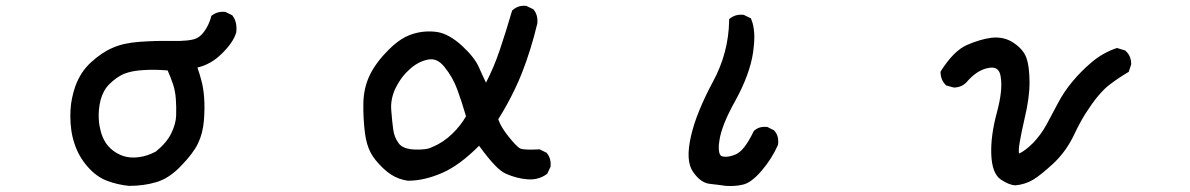

<svg xmlns="http://www.w3.org/2000/svg" viewBox="-20 -600 4040 652"><path d="M418 31.2Q379.4 27.3 344.2 14.2Q307.6 0.5 277.3 -34.2Q247.1 -68.4 232.9 -112.3Q225.6 -133.8 222.2 -157.7Q218.8 -181.6 218.8 -207Q218.8 -217.3 219.5 -227.5Q220.2 -237.8 221.4 -247.8Q222.7 -257.8 224.9 -267.8Q227.1 -277.8 229.7 -287.6Q232.4 -297.4 235.8 -307.1Q244.6 -331.5 258.1 -352.1Q271.5 -372.6 290 -389.2Q307.6 -405.3 325.7 -417.5Q343.8 -429.7 362.3 -437.5Q398.9 -454.1 454.1 -458Q507.3 -461.9 559.1 -460.9Q576.2 -460.4 590.3 -460.9Q604.5 -461.4 615.5 -462.6Q626.5 -463.9 634.8 -465.8Q657.2 -470.7 672.9 -492.2Q689.5 -515.1 696.8 -542.5L697.3 -545.9L700.2 -547.9Q718.8 -562 744.1 -559.6H746.1L747.6 -558.6L767.1 -548.8L769 -547.9L770.5 -545.4Q778.8 -534.2 781.5 -520Q784.2 -505.9 782.2 -489.7V-489.3L781.7 -488.3Q771.5 -454.6 731.4 -416Q695.8 -381.3 650.4 -370.6Q658.2 -348.6 663.6 -327.6Q670.9 -301.3 673.3 -267.1Q675.8 -233.4 672.4 -190.4Q668.9 -147 652.3 -112.8Q636.2 -79.1 594.7 -36.6Q553.2 6.8 509.3 19Q467.3 31.2 418.9 31.2H418.5ZM509.3 -85.4Q545.9 -115.2 561.5 -147Q577.1 -179.2 578.1 -206.5Q578.6 -220.7 578.4 -235.1Q578.1 -249.5 577.1 -264.2Q575.2 -292 566.9 -315.9Q563 -327.1 558.6 -338.6Q554.2 -350.1 549.3 -360.8Q504.9 -364.7 464.4 -361.8Q449.7 -360.8 437.5 -358.9Q425.3 -356.9 415.3 -354Q405.3 -351.1 397.5 -347.7Q374 -336.4 351.6 -314.5Q340.8 -303.7 333.5 -290.5Q326.2 -277.3 321.8 -261.2Q313.5 -228.5 315.4 -195.8Q315.9 -185.1 317.6 -174.8Q319.3 -164.6 321.8 -155.3Q324.2 -146 327.6 -137.2Q337.4 -112.3 356 -95.2Q375 -78.1 398.4 -70.3Q421.9 -62.5 450.9 -66.2Q480 -69.8 509.3 -85.4Z M1364.7 13.7Q1333.5 9.3 1307.1 -7.8Q1281.2 -24.9 1254.9 -57.1Q1245.6 -68.4 1238.5 -82Q1231.4 -95.7 1226.8 -111.6Q1222.2 -127.4 1219.7 -145Q1212.9 -197.8 1213.9 -249Q1214.8 -302.2 1236.3 -346.2Q1257.8 -389.6 1300.3 -431.6Q1314.5 -445.8 1328.6 -456.5Q1342.8 -467.3 1356.9 -474.6Q1371.1 -481.9 1385.3 -485.8Q1405.8 -491.7 1425.8 -492.9Q1445.8 -494.1 1465.3 -491.2Q1485.8 -487.8 1506.8 -475.8Q1527.8 -463.9 1549.8 -443.8Q1593.3 -403.3 1607.4 -369.1Q1617.7 -345.2 1630.4 -319.3Q1657.2 -371.6 1676.3 -427.7Q1698.7 -494.1 1718.3 -561.5L1718.8 -564L1721.2 -565.9Q1739.7 -582.5 1765.6 -580.1H1767.1L1769 -579.1L1789.6 -569.3L1791.5 -568.4L1793 -566.4Q1807.1 -547.9 1804.7 -521.5V-521V-520.5Q1794.4 -477.1 1781.2 -434.6Q1768.1 -392.1 1752 -351.1Q1741.2 -324.2 1728.5 -297.6Q1715.8 -271 1701.7 -245.4Q1687.5 -219.7 1671.9 -194.8Q1676.8 -181.2 1685.5 -166.5Q1694.3 -151.9 1707 -136.2Q1733.9 -102.5 1745.6 -96.2Q1757.3 -89.8 1810.1 -92.8H1812.5L1814.9 -91.8L1834.5 -82L1836.4 -81.1L1837.9 -79.1Q1852.1 -60.5 1849.6 -35.2V-33.7L1848.6 -31.7L1838.9 -11.2L1837.9 -9.3L1835.4 -7.8Q1807.1 12.2 1770 8.8Q1734.9 5.9 1699.7 -9.3Q1681.6 -16.6 1659.2 -40.3Q1636.7 -64 1606.9 -105Q1540 -38.1 1482.4 -13.2Q1420.9 13.7 1366.2 13.7H1365.7ZM1450.2 -101.6Q1485.8 -116.7 1515.6 -145.5Q1544.4 -173.3 1562.5 -205.1Q1547.9 -255.4 1532.7 -296.4Q1517.6 -337.9 1489.3 -372.6Q1476.1 -389.2 1462.2 -395Q1448.2 -400.9 1432.6 -397.5Q1398.4 -390.6 1369.1 -362.8Q1358.9 -353.5 1350.3 -343.3Q1341.8 -333 1335 -321.8Q1328.1 -310.5 1322.3 -298.8Q1305.7 -262.7 1308.6 -226.1Q1311.5 -187.5 1315.4 -159.7Q1318.8 -133.8 1334 -113.3Q1347.7 -94.2 1387.2 -92.3Q1408.2 -91.3 1423.8 -93.5Q1439.5 -95.7 1449.2 -101.6H1449.7Z M2444.8 31.2Q2418 27.3 2390.6 24.4Q2358.9 21 2333 -17.1Q2307.1 -54.7 2326.7 -138.7Q2335.9 -179.2 2354.5 -224.6Q2373 -270 2400.4 -321.3Q2454.1 -419.4 2456.1 -530.3V-535.2L2460 -538.1Q2478.5 -552.2 2503.9 -549.8H2505.9L2507.3 -548.8L2526.9 -539.1L2530.3 -537.6L2531.2 -534.2Q2535.6 -523.9 2538.1 -511.7Q2540.5 -499.5 2541.3 -485.1Q2542 -470.7 2540.8 -454.6Q2539.6 -438.5 2537.1 -420.4Q2525.9 -347.2 2477.5 -258.8Q2453.6 -216.3 2439.9 -181.9Q2426.3 -147.5 2422.9 -122.1Q2419.9 -104.5 2420.9 -93.3Q2421.9 -82 2424.1 -76.9Q2426.3 -71.8 2429.7 -70.3Q2436.5 -66.9 2449 -67.9Q2461.4 -68.8 2477.1 -75.2Q2507.3 -86.9 2539.1 -153.8L2540 -155.3L2541.5 -156.7Q2558.1 -171.4 2584 -168.9H2585.9L2587.4 -168L2606.9 -158.2L2608.4 -157.2L2609.9 -155.8Q2618.2 -146.5 2621.1 -134.3Q2624 -122.1 2622.1 -108.9L2621.6 -107.4L2621.1 -106.4Q2601.1 -61 2566.9 -21Q2531.7 20.5 2502.9 26.9Q2476.6 33.2 2445.8 31.2H2445.3Z M3427.2 29.3Q3406.7 28.3 3378.9 9.8Q3348.6 -10.3 3346.2 -76.2Q3343.8 -138.7 3365.2 -217.8Q3385.7 -293.5 3378.4 -337.9Q3376.5 -351.6 3371.6 -358.9Q3366.7 -366.2 3358.9 -368.9Q3351.1 -371.6 3338.9 -369.6Q3298.8 -363.8 3262.2 -320.8V-320.3H3261.7Q3245.6 -303.7 3220.2 -302.7H3218.8L3217.3 -303.2L3195.8 -309.1L3193.4 -309.6L3191.4 -311.5Q3183.1 -319.8 3178.7 -330.3Q3174.3 -340.8 3173.8 -353V-356L3175.3 -358.9Q3218.8 -427.7 3263.7 -447.3Q3307.1 -466.3 3346.2 -471.7Q3367.2 -474.1 3386.2 -470Q3405.3 -465.8 3421.9 -454.6Q3455.6 -432.1 3465.8 -402.8Q3475.6 -375 3476.1 -321.8Q3476.6 -269.5 3459.5 -198.2Q3454.1 -175.3 3450.2 -156Q3446.3 -136.7 3443.6 -121.6Q3440.9 -106.4 3439.9 -95.2Q3439.5 -88.4 3439.7 -84.5Q3439.9 -80.6 3440.4 -79.1Q3440.9 -79.1 3441.9 -79.3Q3442.9 -79.6 3443.8 -80.1Q3462.9 -89.4 3488.3 -114.7Q3501 -127.9 3512.2 -143.1Q3523.4 -158.2 3533.2 -175.8Q3552.7 -211.4 3572.3 -249Q3592.3 -287.6 3621.6 -322.8Q3650.4 -357.4 3686.5 -388.2Q3723.6 -419.9 3770 -436L3773.4 -437L3776.4 -436L3798.8 -429.2L3800.8 -428.7L3802.2 -427.2Q3821.3 -410.6 3821.3 -382.8V-381.3L3820.8 -379.9L3814 -359.4L3813 -356L3809.6 -354Q3776.9 -334.5 3748 -312.5Q3738.8 -305.7 3729 -295.9Q3719.2 -286.1 3708.7 -273.7Q3698.2 -261.2 3687.5 -246.1Q3676.8 -231 3666.5 -214.8Q3656.2 -198.7 3647 -181.4Q3637.7 -164.1 3628.9 -145.5Q3601.6 -86.9 3557.6 -45.4Q3513.7 -4.9 3488.3 10.3Q3475.1 18.1 3460.2 22.9Q3445.3 27.8 3428.7 29.3H3427.7Z"/></svg>

Font: NaikaiFont
Style: Bold
Weight: 700
Version: Version 1.89